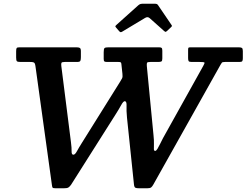

<svg xmlns="http://www.w3.org/2000/svg" viewBox="-20 -1005 1329 1035"><path d="M622 -837.5Q626 -833 629.2 -831.8Q632.5 -830.5 639 -834.5L761.5 -908Q775.5 -917 786.5 -907.5L864.5 -838Q870 -833.5 872.2 -833.2Q874.5 -833 881 -838.5L901.5 -858Q906.5 -862.5 906.8 -864.8Q907 -867 904.5 -870.5L832.5 -976.5Q829.5 -981.5 825.5 -983.2Q821.5 -985 811.5 -985H754Q743 -985 737.5 -983.5Q732 -982 725.5 -976.5L609 -872Q602.5 -866 601.8 -864Q601 -862 605.5 -856.5ZM421.5 -235Q404.5 -208 394.5 -189.5Q384.5 -171 375.5 -171Q365.5 -171 366 -189.2Q366.5 -207.5 362.5 -238.5L310.5 -649.5Q309 -662 311.5 -666.5Q314 -671 329 -671H395Q410 -671 413 -676.8Q416 -682.5 416 -697.5V-728.5Q416 -743 410.5 -746.5Q405 -750 391 -750H85Q72.5 -750 69.8 -745.8Q67 -741.5 67 -728.5V-695Q67 -679 71 -675Q75 -671 90.5 -671H142Q154.5 -671 160 -669.2Q165.5 -667.5 167.8 -662Q170 -656.5 171.5 -645.5L259.5 -10.5Q261 3 263.5 6.5Q266 10 281.5 10H322.5Q341.5 10 348.5 5.8Q355.5 1.5 363 -9L603 -388Q621.5 -417 633 -438.2Q644.5 -459.5 652.5 -459.5Q663.5 -459.5 662.2 -434.2Q661 -409 664.5 -371.5L702 -12Q703.5 3.5 709.2 6.8Q715 10 731.5 10H773Q789 10 795 5Q801 0 806.5 -10L1168.5 -655.5Q1173 -663.5 1176 -667.2Q1179 -671 1193 -671H1270.5Q1282.5 -671 1285.8 -675.2Q1289 -679.5 1289 -691V-730Q1289 -743.5 1283.8 -746.8Q1278.5 -750 1265.5 -750H1009Q999 -750 996.5 -748.2Q994 -746.5 994 -736V-691.5Q994 -679.5 997.2 -675.2Q1000.5 -671 1013.5 -671H1056Q1080.5 -671 1082.2 -667.8Q1084 -664.5 1075.5 -649.5L858.5 -260Q851 -245.5 843.2 -229.5Q835.5 -213.5 828.8 -202.5Q822 -191.5 816.5 -191.5Q810 -191.5 809.5 -200.8Q809 -210 809.8 -229Q810.5 -248 807.5 -276L771.5 -649Q770.5 -662.5 772.8 -666.8Q775 -671 790.5 -671H831.5Q846 -671 850.5 -674Q855 -677 855 -690.5V-731.5Q855 -743.5 851.2 -746.8Q847.5 -750 836.5 -750H565.5Q548 -750 543.5 -745.8Q539 -741.5 539 -723.5V-687.5Q539 -676.5 542.8 -673.8Q546.5 -671 557.5 -671H618Q627.5 -671 630.8 -669Q634 -667 634.5 -658L640 -607Q642 -591 638.2 -583Q634.5 -575 627.5 -564.5Z"/></svg>

Font: Besley SemiBold
Style: Italic
Weight: 600
Italic angle: -13°
Designer: Owen Earl
Foundry: indestructible type*
Version: Version 2.001